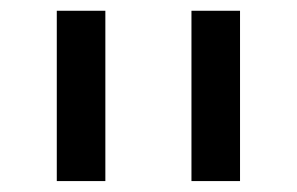

<svg xmlns="http://www.w3.org/2000/svg" viewBox="-20 -619 549 355"><path d="M174.8 -599.1V-284.2H85V-599.1ZM423.8 -599.1V-284.2H334V-599.1Z"/></svg>

Font: Arimo Nerd Font
Style: Regular
Weight: 400
Designer: Steve Matteson
Foundry: Monotype Imaging Inc.
Version: Version 1.33;Nerd Fonts 3.2.1